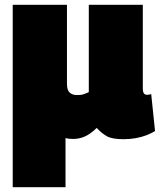

<svg xmlns="http://www.w3.org/2000/svg" viewBox="-20 -570 667 800"><path d="M33 210V-550H259V-221Q259 -194 270.5 -184Q282 -174 299 -174Q307 -174 314.5 -174.5Q322 -175 330.5 -178Q339 -181 350 -186V-550H575V-202Q575 -192 577 -186Q579 -180 583 -177.5Q587 -175 592 -175Q602 -175 610 -178L626 -24Q612 -15 591.5 -7Q571 1 546.5 5.5Q522 10 495 10Q447 10 425 -2.5Q403 -15 383 -37Q369 -23 353.5 -12.5Q338 -2 320.5 3.5Q303 9 284 9Q274 9 266.5 8Q259 7 253 5V210Z"/></svg>

Font: Georama Black
Style: Regular
Weight: 900
Designer: Jean-Baptiste Levee
Foundry: Production Type
Version: Version 1.001